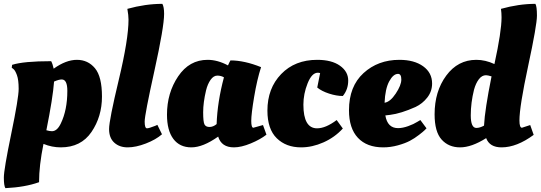

<svg xmlns="http://www.w3.org/2000/svg" viewBox="-30 -754 2811 998"><path d="M-2 224Q-10 211 -10 169Q-10 127 28.5 -59Q67 -245 67 -292Q67 -339 58 -363.5Q49 -388 40 -395L31 -402L33 -417Q93 -436 236 -436Q244 -421 249 -397Q313 -443 370 -443Q427 -443 463.5 -399.5Q500 -356 500 -252Q500 -148 445.5 -68Q391 12 286 12Q240 12 196 -6Q173 107 173 193Q101 219 -2 224ZM240 -72Q267 -72 286 -112Q320 -182 320 -282Q320 -341 291 -341Q276 -341 251 -330Q245 -246 211 -77Q228 -72 240 -72Z M638 -652Q638 -674 632 -708Q726 -734 814 -734Q823 -718 823 -682Q823 -614 772.5 -385.5Q722 -157 722 -122Q722 -87 734 -87Q744 -87 777 -100L788 -105L812 -56Q780 -28 728 -8Q676 12 633.5 12Q591 12 564 -12.5Q537 -37 537 -83Q537 -129 587.5 -339.5Q638 -550 638 -652Z M1287 -90 1337 -104 1355 -54Q1323 -29 1273.5 -8.5Q1224 12 1186 12Q1121 12 1104 -44Q1025 12 964.5 12Q904 12 871 -32Q838 -76 838 -158Q838 -271 896 -357Q954 -443 1049 -443Q1101 -443 1155 -414Q1163 -432 1168 -440Q1240 -440 1327 -405Q1306 -340 1291 -250.5Q1276 -161 1276 -125.5Q1276 -90 1287 -90ZM1096 -109Q1100 -225 1134 -352Q1119 -361 1099.5 -361Q1080 -361 1064.5 -339Q1049 -317 1041 -284Q1026 -221 1026 -170.5Q1026 -120 1033 -107Q1040 -94 1059 -94Q1078 -94 1096 -109Z M1622 -376Q1591 -376 1569 -321Q1547 -266 1547 -210Q1547 -87 1618 -87Q1663 -87 1720 -130L1752 -86Q1710 -40 1651.5 -14Q1593 12 1535 12Q1457 12 1408.5 -35.5Q1360 -83 1360 -179Q1360 -295 1431.5 -369Q1503 -443 1619 -443Q1694 -443 1737 -412.5Q1780 -382 1780 -335.5Q1780 -289 1752 -255Q1719 -255 1680.5 -267.5Q1642 -280 1619 -299L1634 -374Q1628 -376 1622 -376Z M1784 -181Q1784 -305 1859.5 -374Q1935 -443 2046 -443Q2123 -443 2169.5 -409.5Q2216 -376 2216 -320Q2216 -279 2191 -247Q2166 -215 2130 -198Q2054 -164 1998 -157L1973 -154Q1984 -88 2039 -88Q2063 -88 2092 -98.5Q2121 -109 2138 -120L2155 -130L2187 -87Q2187 -87 2176 -76Q2170 -70 2147.5 -52.5Q2125 -35 2100.5 -22Q2076 -9 2038 1.5Q2000 12 1962 12Q1877 12 1830.5 -37.5Q1784 -87 1784 -181ZM2039 -370Q2014 -370 1993 -331Q1972 -292 1969 -220Q1998 -224 2027 -267.5Q2056 -311 2056 -340.5Q2056 -370 2039 -370Z M2577 12Q2515 12 2497 -36Q2421 12 2361.5 12Q2302 12 2265.5 -28.5Q2229 -69 2229 -160Q2229 -279 2289.5 -361Q2350 -443 2446 -443Q2493 -443 2540 -421Q2577 -590 2577 -664Q2577 -686 2574 -708Q2667 -734 2753 -734Q2761 -721 2761 -672.5Q2761 -624 2715.5 -412Q2670 -200 2670 -128Q2670 -90 2683 -90L2726 -104L2744 -53Q2656 12 2577 12ZM2446 -89Q2464 -89 2486 -101V-102Q2490 -183 2525 -357Q2505 -363 2496 -363Q2475 -363 2459 -342Q2443 -321 2434 -288Q2417 -220 2417 -154.5Q2417 -89 2446 -89Z"/></svg>

Font: Oleo Script Swash Caps
Style: Bold
Weight: 700
Designer: Soytutype
Foundry: Soytutype
Version: Version 1.002